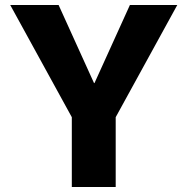

<svg xmlns="http://www.w3.org/2000/svg" viewBox="-20 -750 752 770"><path d="M215 -730 357 -417H359L501 -730H691L444 -280V0H268V-280L21 -730Z"/></svg>

Font: M PLUS 1p ExtraBold
Style: Regular
Weight: 800
Version: Version 1.062